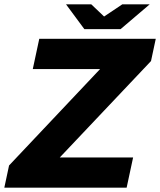

<svg xmlns="http://www.w3.org/2000/svg" viewBox="-68 -870 742 890"><path d="M-26 -103 431 -587H632L174 -103ZM-48 0 -26 -103 40 -140H549L519 0ZM84 -550 114 -690H654L632 -587L566 -550ZM362 -735 384 -773 499 -850H626L491 -735ZM323 -735 238 -850H355L436 -773L452 -735Z"/></svg>

Font: Radio Canada Big
Style: Bold Italic
Weight: 700
Italic angle: -12°
Designer: Étienne Aubert Bonn
Foundry: Coppers and Brasses
Version: Version 1.001